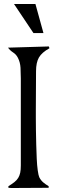

<svg xmlns="http://www.w3.org/2000/svg" viewBox="-20 -940 287 959"><path d="M20 -702Q71 -704 122 -705Q173 -706 224 -708L227 -699Q189 -678 174.5 -653Q160 -628 160 -584L159 -392Q159 -379 159 -351.5Q159 -324 159.5 -289.5Q160 -255 161 -217.5Q162 -180 163.5 -147Q165 -114 168.5 -89Q172 -64 176 -55Q184 -39 196 -29Q208 -19 223 -10V-2L50 -1Q43 -1 36 -1Q29 -1 22 -2V-10Q40 -21 52 -30.5Q64 -40 71 -51.5Q78 -63 81 -77.5Q84 -92 84 -114V-548Q84 -574 82.5 -601.5Q81 -629 69 -652Q61 -668 45.5 -678Q30 -688 20 -702ZM197 -775H147L50 -920H157L197 -775Z"/></svg>

Font: Germanica
Style: Regular
Weight: 400
Designer: Peter Wiegel
Foundry: Peter Wiegel